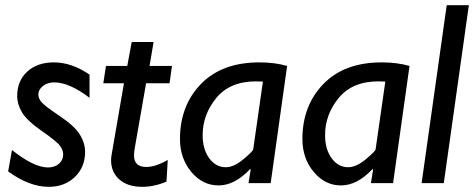

<svg xmlns="http://www.w3.org/2000/svg" viewBox="-20 -702 1817 736"><path d="M323.2 -416V-327.1Q245.6 -386.2 188 -386.2Q162.1 -386.2 144.5 -372.3Q127 -358.4 127 -338.9Q127 -326.2 137.9 -311.8Q148.9 -297.4 207.3 -258.3Q265.6 -219.2 285.9 -186.5Q306.2 -153.8 306.2 -120.1Q306.2 -61 266.8 -23.4Q227.5 14.2 167 14.2Q92.3 14.2 11.2 -44.9L25.9 -127Q109.9 -60.1 164.1 -60.1Q189.5 -60.1 205.8 -74.2Q222.2 -88.4 222.2 -109.9Q222.2 -126 210.2 -142.8Q198.2 -159.7 140.6 -199.7Q83 -239.7 64.5 -271Q45.9 -302.2 45.9 -334Q45.9 -392.1 84.5 -427.5Q123 -462.9 187 -462.9Q254.4 -462.9 323.2 -416Z M639.2 -449.2 629.9 -382.8H540L497.1 -137.2Q493.7 -118.7 493.7 -106Q493.7 -62 541 -62Q576.2 -62 623 -88.9L618.2 -5.9Q571.3 14.2 524.9 14.2Q469.7 14.2 437.7 -13.9Q405.8 -42 405.8 -87.9Q405.8 -99.1 408.2 -110.8L455.1 -382.8H376L386.2 -449.2H467.8L484.9 -541H568.8L553.2 -449.2Z M1080.6 -449.2 1017.6 0H932.6L940.9 -51.8L939 -54.2Q879.9 8.8 817.9 8.8Q756.3 8.8 713.1 -43.2Q669.9 -95.2 669.9 -168.9Q669.9 -296.9 750.2 -379.9Q830.6 -462.9 974.6 -462.9Q1033.2 -462.9 1080.6 -449.2ZM950.7 -129.9 987.8 -389.2Q974.1 -390.1 961.4 -390.1Q861.3 -390.1 809.1 -326.4Q756.8 -262.7 756.8 -184.1Q756.8 -129.9 782 -95.5Q807.1 -61 845.7 -61Q876.5 -61 913.1 -91.6Q949.7 -122.1 950.7 -129.9Z M1549.8 -449.2 1486.8 0H1401.9L1410.2 -51.8L1408.2 -54.2Q1349.1 8.8 1287.1 8.8Q1225.6 8.8 1182.4 -43.2Q1139.2 -95.2 1139.2 -168.9Q1139.2 -296.9 1219.5 -379.9Q1299.8 -462.9 1443.8 -462.9Q1502.4 -462.9 1549.8 -449.2ZM1419.9 -129.9 1457 -389.2Q1443.4 -390.1 1430.7 -390.1Q1330.6 -390.1 1278.3 -326.4Q1226.1 -262.7 1226.1 -184.1Q1226.1 -129.9 1251.2 -95.5Q1276.4 -61 1314.9 -61Q1345.7 -61 1382.3 -91.6Q1418.9 -122.1 1419.9 -129.9Z M1777.3 -682.1 1681.2 0H1596.2L1692.4 -682.1Z"/></svg>

Font: Myanmar Pyu Pro
Style: Regular
Weight: 400
Designer: Khon Soe Zaw Thu
Foundry: PaOh Unicode
Version: Version 2.00 April 29, 2017